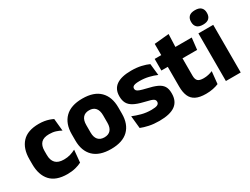

<svg xmlns="http://www.w3.org/2000/svg" viewBox="-61 -1194 2231 1716"><g transform="rotate(-30 1054.0 -336.5)"><path d="M263 13Q146 13 89.5 -48.5Q33 -110 33 -221.5V-272.5Q33 -382 89.5 -443.5Q146 -505 262.5 -505Q292.5 -505 318.5 -500.8Q344.5 -496.5 366.5 -489Q388.5 -481.5 405 -473L417.5 -346.5Q393 -360.5 363.5 -369.8Q334 -379 297 -379Q239 -379 213 -351Q187 -323 187 -270V-227.5Q187 -173.5 214.5 -144.5Q242 -115.5 300.5 -115.5Q337 -115.5 366.2 -124.2Q395.5 -133 422 -147L410 -20Q384 -6 346 3.5Q308 13 263 13Z M713 14Q594 14 533.2 -45.2Q472.5 -104.5 472.5 -212V-276.5Q472.5 -385.5 533.5 -445.8Q594.5 -506 713 -506Q831.5 -506 892.2 -445.8Q953 -385.5 953 -276.5V-212Q953 -104.5 892.5 -45.2Q832 14 713 14ZM713 -106.5Q755.5 -106.5 777.8 -132.2Q800 -158 800 -205.5V-283Q800 -333 777.8 -359Q755.5 -385 713 -385Q670.5 -385 648.2 -359Q626 -333 626 -283V-205.5Q626 -158 648.2 -132.2Q670.5 -106.5 713 -106.5Z M1212 12Q1153.5 12 1106.5 1.8Q1059.5 -8.5 1026 -22L1013 -150.5Q1051.5 -134.5 1098.2 -121.8Q1145 -109 1199.5 -109Q1243 -109 1261.2 -118.2Q1279.5 -127.5 1279.5 -147V-149Q1279.5 -162.5 1270.2 -171.2Q1261 -180 1238.2 -187Q1215.5 -194 1174.5 -203.5Q1113 -218 1077 -237.8Q1041 -257.5 1025.8 -286.2Q1010.5 -315 1010.5 -354.5V-358.5Q1010.5 -431.5 1062.5 -467.8Q1114.5 -504 1215.5 -504Q1272.5 -504 1318 -493.5Q1363.5 -483 1394.5 -468.5L1407.5 -349Q1371.5 -365 1327.2 -375.5Q1283 -386 1234.5 -386Q1205 -386 1188.2 -382Q1171.5 -378 1164.8 -370.5Q1158 -363 1158 -352V-350.5Q1158 -338.5 1166 -330Q1174 -321.5 1195.2 -314Q1216.5 -306.5 1256.5 -297Q1318.5 -283.5 1356.5 -266.2Q1394.5 -249 1412 -221.8Q1429.5 -194.5 1429.5 -149.5V-145Q1429.5 -65.5 1376 -26.8Q1322.5 12 1212 12Z M1694 11Q1628.5 11 1589.8 -8.8Q1551 -28.5 1534 -68Q1517 -107.5 1517 -165.5V-440H1669V-190Q1669 -154 1685.2 -137.2Q1701.5 -120.5 1746 -120.5Q1770.5 -120.5 1794.5 -126Q1818.5 -131.5 1838 -140L1825 -13.5Q1799.5 -2.5 1766.2 4.2Q1733 11 1694 11ZM1451 -369.5V-489.5H1833.5L1820 -369.5ZM1519 -478.5 1518.5 -605.5 1670 -620 1664.5 -478.5Z M1903.5 0V-491.5H2056.5V0ZM1980 -538Q1937 -538 1917.5 -557.8Q1898 -577.5 1898 -611V-614.5Q1898 -648 1917.5 -667.5Q1937 -687 1980 -687Q2022 -687 2041.8 -667.5Q2061.5 -648 2061.5 -614.5V-611Q2061.5 -577 2041.8 -557.5Q2022 -538 1980 -538Z"/></g></svg>

Font: Anek Gurmukhi Medium
Style: Bold
Weight: 700
Version: Version 1.003